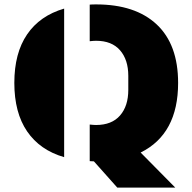

<svg xmlns="http://www.w3.org/2000/svg" viewBox="-20 -720 873 871"><path d="M562 -312V-376Q562 -449 524.5 -492Q487 -535 416 -535Q405 -535 387 -533V-699Q396 -700 416 -700Q594 -700 691 -609Q788 -518 788 -344Q788 -112 618 -28L775 131H512L406 12Q393 12 387 11V-155Q405 -153 416 -153Q487 -153 524.5 -196Q562 -239 562 -312ZM271 -681V-7Q161 -39 103 -124Q45 -209 45 -344Q45 -479 103 -564Q161 -649 271 -681Z"/></svg>

Font: Archicoco
Style: Regular
Weight: 400
Designer: Hector Gatti
Foundry: Hector Gatti
Version: 1.002